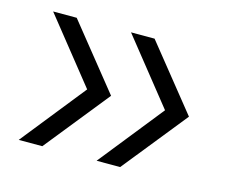

<svg xmlns="http://www.w3.org/2000/svg" viewBox="-65 -541 635 543"><g transform="rotate(15 253.0 -269.0)"><path d="M326 -81 477 -269 326 -457H257L407 -269L257 -81ZM98 -81 249 -269 98 -457H29L179 -269L29 -81Z"/></g></svg>

Font: Plus Jakarta Sans Light
Style: Regular
Weight: 300
Designer: Gumpita Rahayu
Foundry: Tokotype
Version: Version 2.071;gftools[0.9.30]